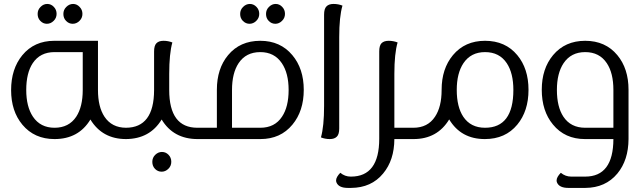

<svg xmlns="http://www.w3.org/2000/svg" viewBox="-20 -691 3179 954"><path d="M391.1 -432.1H251Q179.2 -432.1 142.6 -377Q110.4 -328.1 110.4 -244.1Q110.4 -161.1 143.6 -111.3Q180.7 -56.2 251 -56.2Q322.3 -56.2 358.9 -111.3Q391.1 -160.6 391.1 -244.1ZM611.3 -56.2V0H606.4Q488.3 0 429.2 -97.2Q370.6 0 251 0Q150.9 0 91.3 -71.3Q35.2 -138.7 35.2 -243.2Q35.2 -348.6 90.8 -416.5Q149.9 -488.3 250 -488.3H466.8V-244.1Q466.8 -160.2 499 -111.3Q535.6 -56.2 606.9 -56.2ZM246.6 -587.4Q231.9 -572.8 212.9 -572.8Q194.3 -572.8 180.7 -586.9Q167 -600.6 167 -621.6Q167 -642.6 181.6 -656.7Q195.8 -671.4 214.8 -671.4Q233.9 -671.4 247.6 -656.7Q261.2 -642.6 261.2 -622.1Q261.2 -601.6 246.6 -587.4ZM375 -587.4Q360.4 -572.8 341.3 -572.8Q322.3 -572.8 308.6 -586.9Q294.9 -600.6 294.9 -621.6Q294.9 -642.6 309.6 -656.7Q324.2 -671.4 343.3 -671.4Q361.8 -671.4 375.5 -656.7Q389.6 -642.6 389.6 -622.1Q389.6 -601.6 375 -587.4Z M784.7 64Q803.7 64 817.4 78.1Q831.1 92.3 831.1 112.8Q831.1 133.8 816.4 147.9Q801.8 162.1 783.2 162.1Q764.2 162.1 750.5 148.4Q736.8 134.3 736.8 113.3Q736.8 92.3 751.5 78.1Q766.1 64 784.7 64ZM965.3 -56.2V0H960.9Q841.3 -0.5 783.2 -97.2Q724.6 -0.5 605 0H601.1V-56.2H605Q745.1 -56.2 745.6 -243.2V-435.1Q745.6 -464.4 757.3 -476.1Q769 -488.3 792.5 -488.3Q815.4 -488.3 836.4 -480Q820.8 -424.8 820.8 -323.2V-243.7Q820.8 -56.2 960.9 -56.2Z M1219.7 -572.8Q1201.2 -572.8 1187 -586.9Q1173.3 -600.6 1173.3 -621.6Q1173.3 -642.6 1188 -656.7Q1202.6 -671.4 1221.7 -671.4Q1240.2 -671.4 1254.4 -656.7Q1268.1 -642.6 1268.1 -622.1Q1268.1 -601.6 1253.4 -587.4Q1238.8 -572.8 1219.7 -572.8ZM1348.1 -572.8Q1329.1 -572.8 1315.4 -586.9Q1301.8 -600.6 1301.8 -621.6Q1301.8 -642.6 1316.4 -656.7Q1331.1 -671.4 1349.6 -671.4Q1368.7 -671.4 1382.3 -656.7Q1396 -642.6 1396 -622.1Q1396 -601.6 1381.3 -587.4Q1366.7 -572.8 1348.1 -572.8ZM1273.4 -56.2Q1345.2 -56.2 1381.3 -111.3Q1414.1 -160.2 1414.1 -244.1Q1414.1 -327.1 1380.4 -377Q1343.3 -432.1 1273.4 -432.1Q1202.1 -432.1 1165.5 -377Q1132.8 -327.6 1132.8 -244.1V-56.2ZM1273.4 -488.3Q1373 -488.3 1432.6 -417Q1489.3 -349.6 1489.3 -244.6Q1489.3 -139.6 1433.1 -71.8Q1374 0 1273.9 0H955.1V-56.2H1057.6V-244.6Q1057.6 -350.1 1113.3 -417Q1172.4 -488.3 1273.4 -488.3Z M1681.6 -663.1Q1665.5 -607.9 1665.5 -506.3V-52.7Q1665.5 -23.4 1653.8 -12.2Q1642.1 0 1618.7 0Q1595.2 0 1574.7 -8.3Q1590.3 -63.5 1590.3 -165V-618.2Q1590.3 -647.5 1602.1 -659.2Q1613.8 -671.4 1637.2 -671.4Q1660.6 -671.4 1681.6 -663.1Z M2040.5 0H1939.5Q1939 104.5 1883.8 170.9Q1825.2 242.2 1724.1 242.7H1708.5Q1663.1 242.7 1651.9 215.8Q1649.9 210.9 1649.9 205.6Q1649.9 189 1670.9 167.5Q1693.4 186.5 1722.7 186.5H1723.6Q1864.3 186.5 1864.3 -1.5V-435.5Q1864.3 -464.8 1876 -476.6Q1888.2 -488.3 1911.1 -488.3Q1934.6 -488.3 1955.6 -480Q1939.5 -425.3 1939.5 -323.7V-56.2H2040.5Z M2390.1 -56.2Q2530.8 -56.2 2530.8 -244.1Q2530.8 -327.6 2498 -377Q2461.4 -432.1 2390.1 -432.1Q2319.8 -432.1 2282.7 -377Q2249.5 -327.1 2249.5 -244.1Q2249.5 -160.2 2281.7 -111.3Q2318.4 -56.2 2390.1 -56.2ZM2390.1 -488.3Q2491.2 -488.3 2550.3 -417Q2606 -350.1 2606 -244.6Q2606 -139.2 2550.3 -71.8Q2491.2 0 2389.2 0Q2270.5 0 2211.9 -97.7Q2152.8 0 2034.7 0H2029.8V-56.2H2033.7Q2105.5 -56.2 2141.6 -111.3Q2174.3 -160.2 2174.3 -244.1V-244.6Q2174.3 -349.6 2230.5 -417Q2290 -488.3 2390.1 -488.3Z M3027.8 -244.1Q3027.8 -328.1 2995.1 -377Q2958.5 -432.1 2887.7 -432.1Q2817.4 -432.1 2780.3 -377Q2747.1 -327.1 2747.1 -244.1Q2747.1 -160.2 2779.3 -111.3Q2815.9 -56.2 2887.7 -56.2H3027.8ZM3103 0Q3102.5 104.5 3047.9 170.9Q2988.8 242.2 2888.2 242.7H2804.2Q2758.8 242.7 2747.6 215.8Q2745.6 210.9 2745.6 205.6Q2745.6 189 2766.6 167.5Q2789.1 186.5 2818.4 186.5H2887.7Q3027.3 186.5 3027.8 0H2886.7Q2786.6 0 2727.5 -72.3Q2671.9 -139.6 2671.9 -245.1Q2671.9 -349.6 2728 -417Q2787.6 -488.3 2887.7 -488.3Q2988.3 -488.3 3047.4 -417Q3103 -350.1 3103 -245.1Z"/></svg>

Font: Sukar
Style: Regular
Weight: 400
Designer: Dario Muhafara - Ghiath Alsory
Foundry: Dario Muhafara - Ghiath Alsory
Version: Version 1.00 March 17, 2016, initial release